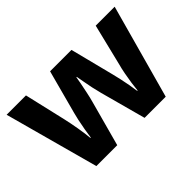

<svg xmlns="http://www.w3.org/2000/svg" viewBox="-95 -800 1053 1053"><g transform="rotate(-45 431.0 -273.5)"><path d="M463 -266Q456 -292 449.5 -322.5Q443 -353 438.5 -380Q434 -407 431 -422H428Q426 -407 420.5 -380Q415 -353 408.5 -321Q402 -289 394 -261L323 0H161L12 -547H162L218 -306Q227 -267 235.5 -217.5Q244 -168 247 -132H250Q253 -155 258.5 -187.5Q264 -220 270.5 -249.5Q277 -279 281 -293L349 -547H515L580 -291Q585 -271 591.5 -242.5Q598 -214 603 -185Q608 -156 611 -133H614Q616 -156 620.5 -187Q625 -218 631 -249.5Q637 -281 644 -306L703 -547H850L699 0H535Z"/></g></svg>

Font: Noto Sans Meetei Mayek
Style: Bold
Weight: 700
Designer: Monotype Design Team and Neelakash Kshetrimayum
Foundry: Monotype Imaging Inc.
Version: Version 2.002; ttfautohint (v1.8.4.7-5d5b)